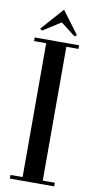

<svg xmlns="http://www.w3.org/2000/svg" viewBox="-96 -898 461 938"><g transform="rotate(10 135.0 -429.0)"><path d="M215.5 -739 226 -746.8 142.5 -858.5 43.5 -746.8 54 -739 142.5 -795.5ZM245 -700H25V-682H85V-18H25V0H245V-18H185V-682H245Z"/></g></svg>

Font: Picaflor 24 pt
Style: Regular
Weight: 400
Designer: Ariel Martín Pérez
Foundry: Tunera Type Foundry
Version: Version 1.000;hotconv 1.0.109;makeotfexe 2.5.65596